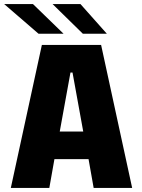

<svg xmlns="http://www.w3.org/2000/svg" viewBox="-24 -920 694 940"><path d="M623 0H434.5L409.5 -141H242.5L217.5 0H29L181 -700H471ZM321 -565 268.5 -276H383.5L331 -565ZM381.5 -755 233.5 -900H370L499 -755ZM164.5 -755 -3.5 -900H137.5L287 -755Z"/></svg>

Font: Trispace Thin ExtraBold
Style: Regular
Weight: 800
Version: Version 1.210